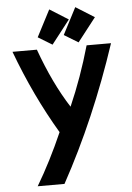

<svg xmlns="http://www.w3.org/2000/svg" viewBox="-62 -987 709 1033"><g transform="rotate(-5 293.0 -471.0)"><path d="M384.3 -942.4 484.9 -879.4 385.7 -752 309.6 -798.3ZM243.7 -942.4 344.2 -879.4 245.1 -752 168.9 -798.3ZM99.1 0Q175.8 -128.9 241.7 -279.8Q117.2 -489.3 26.9 -732.4H158.7Q225.6 -546.4 312.5 -411.1Q379.4 -564 427.2 -732.4H559.1Q427.7 -335.4 243.7 0Z"/></g></svg>

Font: Consola Mono
Style: Bold
Weight: 700
Monospace: yes
Designer: Wojciech Kalinowski "wmk69" (wmk69@o2.pl)
Foundry: Wojciech Kalinowski "wmk69" (wmk69@o2.pl)
Version: Version 2.1.0